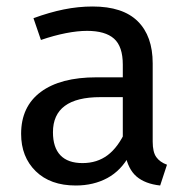

<svg xmlns="http://www.w3.org/2000/svg" viewBox="-20 -559 584 591"><path d="M265 -539Q358 -539 404 -493.5Q450 -448 450 -364V-123Q450 -91 461 -75.5Q472 -60 494 -52L473 12Q427 7 400.5 -15.5Q374 -38 365 -86L358 -123V-360Q358 -416 331 -440Q304 -464 248 -464Q219 -464 183 -457Q147 -450 106 -436L83 -503Q132 -521 176.5 -530Q221 -539 265 -539ZM373 -321V-260H289Q216 -260 179.5 -233Q143 -206 143 -152Q143 -105 166 -81Q189 -57 234 -57Q279 -57 311.5 -81.5Q344 -106 367 -157L379 -82Q353 -34 310.5 -11Q268 12 213 12Q135 12 90 -32Q45 -76 45 -147Q45 -231 105.5 -276Q166 -321 277 -321Z"/></svg>

Font: Firava
Style: Regular
Weight: 400
Designer: Carrois Corporate & Edenspiekermann AG
Foundry: Greg Finn Gibson
Version: Version 5.000